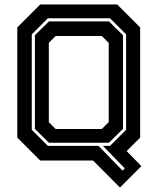

<svg xmlns="http://www.w3.org/2000/svg" viewBox="-20 -720 712 861"><path d="M518 121 397.5 0H160.5L57.5 -103V-597L160.5 -700H505.5L608.5 -597V-103L548 -42.5L614 25ZM529.5 45 539.5 35 441.5 -66H473.5L545.5 -138V-566L473.5 -638H194.5L122.5 -566V-138L194.5 -66H421.5ZM229.5 -141.5H436.5L467.5 -172V-528L436.5 -558.5H229.5L199 -528V-172ZM199.5 -80 136.5 -142V-562L199.5 -624H468.5L531.5 -562V-142L468.5 -80Z"/></svg>

Font: Tourney Thin
Style: Bold
Weight: 700
Version: Version 1.015